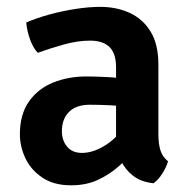

<svg xmlns="http://www.w3.org/2000/svg" viewBox="-20 -527 550 560"><path d="M38 -135.5Q38 -193.5 64.5 -231Q91 -268.5 135 -286.2Q179 -304 232 -304Q258 -304 293 -302.2Q328 -300.5 357 -294V-213Q332 -218.5 300 -220Q268 -221.5 242.5 -221.5Q202 -221.5 181.2 -200.5Q160.5 -179.5 160.5 -144Q160.5 -117.5 175.8 -99.2Q191 -81 219 -81Q253 -81 290 -105Q327 -129 352 -174L370.5 -86.5Q351.5 -64.5 325.8 -41.5Q300 -18.5 265.8 -2.5Q231.5 13.5 187.5 13.5Q137 13.5 103.8 -8.8Q70.5 -31 54.2 -65.2Q38 -99.5 38 -135.5ZM470 -56.5Q465.5 -39.5 453.2 -20.5Q441 -1.5 427.5 7.5Q391 3.5 368 -14.5Q345 -32.5 333.2 -57.8Q321.5 -83 318.5 -109.5V-330Q318.5 -371.5 299.2 -390Q280 -408.5 243 -408.5Q207.5 -408.5 168.2 -397.8Q129 -387 90 -373Q76 -388 67.2 -413.2Q58.5 -438.5 56.5 -461.5Q87 -474.5 124.5 -484.8Q162 -495 200.8 -501Q239.5 -507 272.5 -507Q319.5 -507 358 -489.5Q396.5 -472 419.2 -435Q442 -398 442 -338V-134Q442 -108 447.8 -89Q453.5 -70 470 -56.5Z"/></svg>

Font: Signika Negative Light SemiBold
Style: Regular
Weight: 600
Version: Version 2.001